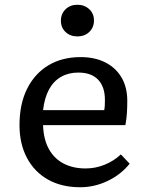

<svg xmlns="http://www.w3.org/2000/svg" viewBox="-20 -773 615 807"><path d="M317 14Q239 14 182 -18Q125 -50 93.5 -109Q62 -168 62 -247Q62 -336 94 -400Q126 -464 183.5 -498.5Q241 -533 319 -533Q379 -533 423 -510.5Q467 -488 491 -447Q515 -406 515 -349Q515 -323 513.5 -298.5Q512 -274 507 -247H161Q163 -187 185.5 -146.5Q208 -106 247.5 -85.5Q287 -65 340 -65Q381 -65 419.5 -80.5Q458 -96 488 -124L525 -85Q488 -39 432.5 -12.5Q377 14 317 14ZM161 -310H418Q420 -320 420.5 -330.5Q421 -341 421 -353Q421 -408 392.5 -438Q364 -468 309 -468Q268 -468 236.5 -450Q205 -432 186 -397Q167 -362 161 -310ZM305 -620Q275 -620 255.5 -638.5Q236 -657 236 -686Q236 -715 255.5 -734Q275 -753 305 -753Q335 -753 355 -734.5Q375 -716 375 -687Q375 -658 355.5 -639Q336 -620 305 -620Z"/></svg>

Font: Literata Variable Black
Style: Regular
Weight: 900
Designer: Latin by Veronika Burian and Jose Scaglione. Greek by Irene Vlachou. Cyrillic by Vera Evstafieva.
Foundry: TypeTogether
Version: Version 3.021